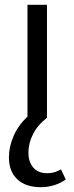

<svg xmlns="http://www.w3.org/2000/svg" viewBox="-20 -488 309 797"><path d="M253 257Q207 289 150 289Q86 289 51.5 256Q17 223 17 165Q17 122 36 77.5Q55 33 94 -4V-468H175V0H176Q137 30 117.5 68Q98 106 98 145Q98 184 118 207.5Q138 231 176 231Q207 231 233 215Z"/></svg>

Font: Ysabeau SC Medium
Style: Regular
Weight: 500
Designer: Christian Thalmann (Catharsis Fonts)
Version: Version 0.003